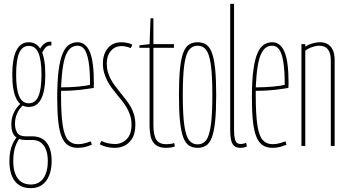

<svg xmlns="http://www.w3.org/2000/svg" viewBox="-20 -760 1807 1000"><path d="M141 220Q86 220 57.5 183.5Q29 147 29 78Q29 51 33.5 28Q38 5 47.5 -14.5Q57 -34 72 -52L86 -45Q73 -29 65 -10.5Q57 8 53 30Q49 52 49 78Q49 118 59.5 145.5Q70 173 90.5 187Q111 201 141 201Q169 201 188.5 186.5Q208 172 218.5 144.5Q229 117 229 78Q229 44 219.5 19.5Q210 -5 192 -18Q174 -31 148 -31H115Q86 -31 69 -41.5Q52 -52 45.5 -70.5Q39 -89 39 -114Q39 -145 52 -173Q65 -201 90 -223L101 -213Q80 -194 69 -169Q58 -144 58 -115Q58 -88 69.5 -69Q81 -50 115 -50H147Q197 -50 223 -17Q249 16 249 78Q249 122 236 154Q223 186 199 203Q175 220 141 220ZM130 -203Q87 -203 65.5 -245Q44 -287 44 -371Q44 -455 65.5 -497.5Q87 -540 130 -540Q173 -540 194.5 -497.5Q216 -455 216 -371Q216 -287 194.5 -245Q173 -203 130 -203ZM130 -222Q164 -222 180 -258.5Q196 -295 196 -371Q196 -448 180 -484.5Q164 -521 130 -521Q96 -521 80 -484.5Q64 -448 64 -371Q64 -295 80 -258.5Q96 -222 130 -222ZM196 -479 186 -499Q194 -519 209 -531Q224 -543 240 -543Q245 -543 246 -543Q247 -543 248 -542L247 -522Q246 -523 245 -523Q244 -523 240 -523Q228 -523 217.5 -512.5Q207 -502 196 -479Z M385 10Q355 10 334.5 -3.5Q314 -17 301.5 -47Q289 -77 283.5 -127Q278 -177 278 -250Q278 -338 285.5 -394.5Q293 -451 307 -483Q321 -515 340.5 -527.5Q360 -540 384 -540Q426 -540 447.5 -490.5Q469 -441 469 -325Q469 -321 468.5 -312.5Q468 -304 468 -302Q455 -300 438.5 -297.5Q422 -295 401.5 -292.5Q381 -290 355 -288.5Q329 -287 298 -287Q298 -282 298 -276Q298 -270 298 -265Q298 -164 306.5 -108Q315 -52 334.5 -30.5Q354 -9 386 -9Q396 -9 406 -10.5Q416 -12 428 -15.5Q440 -19 453 -24L458 -6Q445 -1 432 3Q419 7 407.5 8.5Q396 10 385 10ZM298 -305Q320 -305 343.5 -306Q367 -307 388 -309Q409 -311 425 -313.5Q441 -316 449 -318Q449 -394 441.5 -438.5Q434 -483 420 -502.5Q406 -522 384 -522Q367 -522 352.5 -513Q338 -504 326.5 -480.5Q315 -457 308 -414.5Q301 -372 298 -305Z M499 -9 509 -26Q516 -22 524.5 -19Q533 -16 542 -14Q551 -12 560.5 -11Q570 -10 579 -10Q615 -10 640 -35.5Q665 -61 665 -110Q665 -136 658.5 -157Q652 -178 641.5 -196.5Q631 -215 618 -232Q605 -249 591 -265Q577 -282 563.5 -300Q550 -318 539.5 -338Q529 -358 522.5 -380.5Q516 -403 516 -429Q516 -478 541.5 -509Q567 -540 613 -540Q623 -540 632.5 -538.5Q642 -537 651.5 -534.5Q661 -532 669 -527L661 -509Q654 -513 646 -515Q638 -517 630 -518.5Q622 -520 613 -520Q579 -520 557.5 -495Q536 -470 536 -429Q536 -405 542 -384.5Q548 -364 557.5 -346.5Q567 -329 579 -313Q591 -297 604 -281Q618 -263 632.5 -245Q647 -227 659 -207Q671 -187 678 -163Q685 -139 685 -110Q685 -86 680 -67Q675 -48 665 -33.5Q655 -19 642 -9.5Q629 0 613 5Q597 10 579 10Q565 10 550.5 8Q536 6 523 1.5Q510 -3 499 -9Z M846 10Q809 10 790 -6Q771 -22 765 -49Q759 -76 759 -108V-511H706V-524L759 -530L764 -665H779V-530H886V-511H779V-108Q779 -56 794 -32.5Q809 -9 846 -9Q856 -9 866 -10Q876 -11 887 -15L891 3Q878 7 867 8.5Q856 10 846 10Z M912 -265Q912 -348 917.5 -401.5Q923 -455 934.5 -485.5Q946 -516 964.5 -528Q983 -540 1009 -540Q1035 -540 1053.5 -528Q1072 -516 1083.5 -485.5Q1095 -455 1100.5 -401.5Q1106 -348 1106 -265Q1106 -182 1100.5 -128.5Q1095 -75 1083.5 -44.5Q1072 -14 1053.5 -2Q1035 10 1009 10Q983 10 964.5 -2Q946 -14 934.5 -44.5Q923 -75 917.5 -128.5Q912 -182 912 -265ZM932 -265Q932 -163 940 -107Q948 -51 965 -29.5Q982 -8 1009 -8Q1037 -8 1053.5 -29.5Q1070 -51 1078 -107Q1086 -163 1086 -265Q1086 -368 1078 -423.5Q1070 -479 1053.5 -500.5Q1037 -522 1009 -522Q982 -522 965 -500.5Q948 -479 940 -423.5Q932 -368 932 -265Z M1199 -740V-85Q1199 -54 1203 -37.5Q1207 -21 1214.5 -15.5Q1222 -10 1233 -10Q1238 -10 1244.5 -11Q1251 -12 1262 -16L1266 3Q1257 7 1248.5 8.5Q1240 10 1233 10Q1215 10 1203 2.5Q1191 -5 1185 -25.5Q1179 -46 1179 -85V-740Z M1399 10Q1369 10 1348.5 -3.5Q1328 -17 1315.5 -47Q1303 -77 1297.5 -127Q1292 -177 1292 -250Q1292 -338 1299.5 -394.5Q1307 -451 1321 -483Q1335 -515 1354.5 -527.5Q1374 -540 1398 -540Q1440 -540 1461.5 -490.5Q1483 -441 1483 -325Q1483 -321 1482.5 -312.5Q1482 -304 1482 -302Q1469 -300 1452.5 -297.5Q1436 -295 1415.5 -292.5Q1395 -290 1369 -288.5Q1343 -287 1312 -287Q1312 -282 1312 -276Q1312 -270 1312 -265Q1312 -164 1320.5 -108Q1329 -52 1348.5 -30.5Q1368 -9 1400 -9Q1410 -9 1420 -10.5Q1430 -12 1442 -15.5Q1454 -19 1467 -24L1472 -6Q1459 -1 1446 3Q1433 7 1421.5 8.5Q1410 10 1399 10ZM1312 -305Q1334 -305 1357.5 -306Q1381 -307 1402 -309Q1423 -311 1439 -313.5Q1455 -316 1463 -318Q1463 -394 1455.5 -438.5Q1448 -483 1434 -502.5Q1420 -522 1398 -522Q1381 -522 1366.5 -513Q1352 -504 1340.5 -480.5Q1329 -457 1322 -414.5Q1315 -372 1312 -305Z M1550 0V-530H1570V-517Q1580 -524 1593 -529Q1606 -534 1620.5 -537Q1635 -540 1648 -540Q1668 -540 1685 -531Q1702 -522 1712.5 -501.5Q1723 -481 1723 -446V0H1703V-446Q1703 -483 1688 -502.5Q1673 -522 1641 -522Q1631 -522 1618 -518.5Q1605 -515 1592 -509.5Q1579 -504 1570 -496V0Z"/></svg>

Font: Georama ExtraCondensed Thin
Style: Regular
Weight: 100
Width: 2
Designer: Jean-Baptiste Levee
Foundry: Production Type
Version: Version 1.001